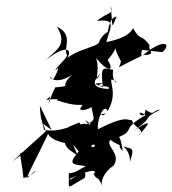

<svg xmlns="http://www.w3.org/2000/svg" viewBox="-20 -666 681 762"><path d="M151 -175 162 -145 30 -26 73 -57C50 -68 64 -49 73 40C111 36 154 -23 87 42C91 21 124 -35 171 -135C185 -105 251 -90 315 -92C249 -15 252 -15 321 -7C285 11 285 18 253 22C256 91 236 85 316 40C336 -18 246 65 258 43C361 -5 365 15 351 24C368 56 366 23 387 76C377 59 389 19 431 -9C463 -58 396 -86 418 -111C494 -57 522 -105 496 -24C497 -91 427 -109 467 -66C458 -139 442 -139 428 -113C532 -150 448 -148 558 -209C506 -242 555 -175 557 -231C598 -203 582 -229 616 -231C532 -188 605 -212 509 -147C585 -196 580 -181 528 -127C563 -151 509 -159 503 -190C490 -183 490 -216 369 -153C362 -178 390 -262 407 -225C446 -291 417 -332 422 -351C467 -335 420 -324 429 -389C392 -394 376 -413 389 -316C395 -325 321 -336 389 -336C337 -318 427 -331 410 -313C394 -314 319 -316 379 -375C345 -316 381 -384 361 -436C410 -377 437 -382 406 -430C367 -383 440 -459 437 -475C459 -409 467 -437 452 -399C578 -466 529 -427 544 -468L624 -459C663 -491 632 -518 548 -447C608 -450 563 -466 574 -486C538 -536 540 -498 508 -554C496 -529 459 -510 402 -499C417 -557 446 -593 364 -583C414 -623 430 -604 419 -646C429 -557 419 -544 443 -600C416 -596 413 -565 400 -507C433 -572 375 -518 374 -499C363 -475 256 -470 216 -402C278 -451 267 -509 165 -430C197 -465 252 -485 206 -560C276 -527 228 -471 246 -448C248 -435 191 -389 202 -388C221 -414 204 -368 190 -350C162 -387 182 -314 266 -369C208 -315 275 -328 198 -319C191 -283 209 -357 173 -255C177 -291 189 -290 163 -270C244 -278 191 -263 203 -269C292 -238 305 -256 307 -247C270 -211 367 -238 340 -252C361 -179 331 -204 400 -216C371 -190 394 -242 350 -199C357 -199 348 -178 319 -172C338 -182 235 -166 249 -134C213 -83 271 -64 289 -48C257 -121 269 -88 319 -34C324 -71 302 -70 306 -44C363 -135 369 -65 339 -87C381 -168 335 -159 318 -189C370 -158 361 -138 367 -185C355 -182 305 -150 295 -180C250 -160 223 -160 243 -119C263 -194 250 -137 155 -150C145 -199 141 -186 138 -247L185 -150Z"/></svg>

Font: Hussar Lance
Style: Italic
Weight: 700
Foundry: Cannot Into Space Fonts, PlusOne Fonts
Version: Version 2.27